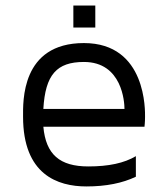

<svg xmlns="http://www.w3.org/2000/svg" viewBox="-20 -663 595 691"><path d="M282 -508C55 -508 63 -296 63 -243C63 -35 187 8 291 8C362 8 421 -4 469 -27V-101C427 -76 371 -64 298 -64C195 -64 145 -107 136 -207H500C500 -207 502 -223 502 -242C502 -261 509 -508 282 -508ZM136 -271C143 -394 184 -440 282 -440C420 -440 428 -295 428 -271H136ZM244 -564H323V-643H244V-564Z"/></svg>

Font: Maven Pro
Style: Regular
Weight: 400
Designer: Joe Prince
Foundry: Joe Prince
Version: Version 1.003